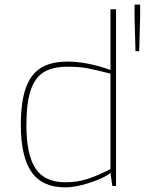

<svg xmlns="http://www.w3.org/2000/svg" viewBox="-20 -803 625 829"><path d="M70 -263Q70 -362 91 -422Q112 -482 156 -509.5Q200 -537 272 -537Q355 -537 457 -501V-763H481V0H465L457 -57Q436 -37 372.5 -15.5Q309 6 262 6Q162 6 116 -60.5Q70 -127 70 -263ZM457 -73V-485Q392 -502 356.5 -508.5Q321 -515 272 -515Q207 -515 168.5 -491Q130 -467 112 -412Q94 -357 94 -263Q94 -135 133.5 -75.5Q173 -16 262 -16Q315 -16 360 -31Q405 -46 457 -73ZM561 -726V-783H585V-726L581 -582H565Z"/></svg>

Font: Exo Thin
Style: Regular
Weight: 250
Designer: Natanael Gama
Foundry: Natanael Gama
Version: Version 1.500; ttfautohint (v1.6)